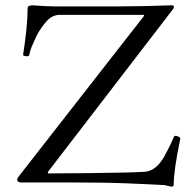

<svg xmlns="http://www.w3.org/2000/svg" viewBox="-20 -687 699 723"><path d="M626 16Q606 11 599 10Q547 7 460 3.5Q373 0 247 0H61Q45 0 45 -10Q45 -16 50 -22L523 -628L521 -631H204Q190 -631 176.5 -624Q163 -617 151 -602Q125 -570 114 -544Q106 -527 99.5 -511.5Q93 -496 90 -479Q88 -474 77 -475.5Q66 -477 67 -481Q75 -532 79.5 -576.5Q84 -621 84 -656Q84 -667 103 -667Q130 -665 149.5 -664Q169 -663 182 -663H432Q473 -663 522 -664Q571 -665 625 -667Q635 -667 635 -662Q635 -656 628 -648L160 -39L161 -34Q234 -34 305.5 -35Q377 -36 434.5 -37Q492 -38 523 -40Q567 -42 598 -97Q615 -128 623.5 -146Q632 -164 635 -172Q637 -178 648.5 -174Q660 -170 659 -165Q634 -45 634 10Q634 15 626 16Z"/></svg>

Font: Junicode SmExp
Style: Regular
Weight: 400
Width: 6
Designer: Peter S. Baker
Version: Version 2.205; ttfautohint (v1.8.4)